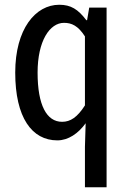

<svg xmlns="http://www.w3.org/2000/svg" viewBox="-20 -576 540 807"><path d="M337 211H428V-544H355L346 -491H343C308 -537 278 -556 229 -556C129 -556 44 -454 44 -271C44 -82 114 14 221 14C267 14 309 -15 340 -58L337 41ZM241 -64C176 -64 138 -134 138 -271C138 -404 189 -480 249 -480C281 -480 308 -468 337 -423V-133C305 -83 276 -64 241 -64Z"/></svg>

Font: Noto Sans Mono CJK JP Regular
Style: Regular
Weight: 400
Designer: Ryoko NISHIZUKA (kana & ideographs); Paul D. Hunt (Latin, Greek & Cyrillic); Wenlong ZHANG (bopomofo); Sandoll Communica
Foundry: Adobe Systems Incorporated
Version: Version 1.004;PS 1.004;hotconv 1.0.82;makeotf.lib2.5.63406